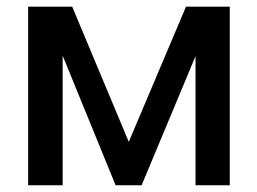

<svg xmlns="http://www.w3.org/2000/svg" viewBox="-20 -550 764 570"><path d="M532.2 -530.3H662.1V0H560.5V-383.3L400.4 0H323.2L166 -384.8V0H63.5V-530.3H194.3L362.3 -128.9Z"/></svg>

Font: Pretendard GOV Medium
Style: Regular
Weight: 500
Designer: Base glyphs from Inter by Rasmus Andersson; Hangeul glyphs from Noto Sans CJK(Source Han Sans) by Jang Soo-young and Kan
Foundry: Kil Hyung-jin
Version: Version 1.309